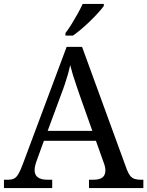

<svg xmlns="http://www.w3.org/2000/svg" viewBox="-20 -951 745 971"><path d="M0 0V-42H19Q39 -42 51 -48Q63 -54 73 -71Q83 -88 95 -120L317 -714H395L621 -95Q629 -74 638 -62.5Q647 -51 660 -46.5Q673 -42 692 -42H705V0H430V-42H453Q483 -42 498 -53.5Q513 -65 513 -90Q513 -96 512 -101.5Q511 -107 509.5 -113.5Q508 -120 505 -127L465 -239H202L164 -134Q161 -126 159 -118Q157 -110 156 -103.5Q155 -97 155 -91Q155 -66 171.5 -54Q188 -42 221 -42H244V0ZM221 -289H447L385 -464Q375 -494 365.5 -521Q356 -548 348.5 -573Q341 -598 335 -622Q330 -598 323.5 -575.5Q317 -553 309 -528.5Q301 -504 289 -473ZM311 -784Q326 -803 342 -829Q358 -855 373 -882Q388 -909 398 -931H505V-921Q496 -908 478 -888Q460 -868 437.5 -846Q415 -824 392 -804.5Q369 -785 349 -771H311Z"/></svg>

Font: Noto Serif Ethiopic
Style: Regular
Weight: 400
Designer: Monotype Design Team
Foundry: Monotype Imaging Inc.
Version: Version 2.102